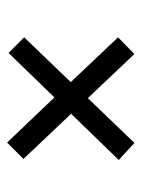

<svg xmlns="http://www.w3.org/2000/svg" viewBox="51 -594 398 540"><g transform="rotate(90 250.0 -324.0)"><path d="M382 -503 430 -459 300 -325 427 -191 381 -145 254 -278 129 -149 85 -193 211 -324 85 -457 132 -503 256 -372Z"/></g></svg>

Font: Inconsolata
Style: Regular
Weight: 400
Designer: Raph Levien, Kirill Tkachev
Foundry: Cyreal
Version: Version 1.013